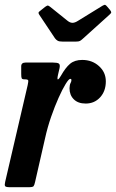

<svg xmlns="http://www.w3.org/2000/svg" viewBox="-32 -781 484 801"><path d="M74.5 -520H189Q207 -520 213.2 -516Q219.5 -512 216.5 -497L210 -469Q205.5 -449 209.8 -449.8Q214 -450.5 222.5 -465.5Q241 -498.5 260.2 -514.8Q279.5 -531 311 -531Q352.5 -531 381 -505.2Q409.5 -479.5 409.5 -441.5Q409.5 -401 385.8 -375Q362 -349 325.5 -349Q293.5 -349 275.8 -366.8Q258 -384.5 258 -413Q258.5 -427.5 262.2 -434.2Q266 -441 266 -447Q266 -452 261 -452Q255 -452 241.8 -430.5Q228.5 -409 212.5 -373.2Q196.5 -337.5 181.2 -293.5Q166 -249.5 156 -204L114.5 -22.5Q111.5 -8.5 108 -4.2Q104.5 0 87.5 0H9Q-8 0 -10.8 -4.8Q-13.5 -9.5 -10.5 -22L83.5 -426Q87 -442 85.5 -446Q84 -450 71.5 -450H70Q60.5 -450 58.5 -454.5Q56.5 -459 56.5 -472.5V-504.5Q56.5 -520 74.5 -520ZM197.5 -621 132.5 -718.5Q128.5 -724 128.8 -727.8Q129 -731.5 136.5 -736.5L156.5 -752.5Q165 -758.5 168.2 -757.8Q171.5 -757 178 -752L249.5 -694.5Q260 -686 270 -685.8Q280 -685.5 294 -694.5L395.5 -757Q404 -762 407.2 -760.5Q410.5 -759 415.5 -753L427 -739.5Q432 -733 432 -729.5Q432 -726 424.5 -719.5L312.5 -618.5Q306 -612.5 301 -610Q296 -607.5 284.5 -607.5H229Q215 -607.5 208.8 -611Q202.5 -614.5 197.5 -621Z"/></svg>

Font: Besley* Condensed Semi
Style: Italic
Weight: 600
Width: 3
Italic angle: -13°
Designer: Owen Earl
Foundry: indestructible type*
Version: Version 3.000; ttfautohint (v1.8.3)